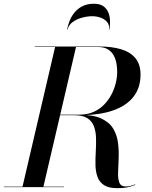

<svg xmlns="http://www.w3.org/2000/svg" viewBox="-60 -998 808 1024"><path d="M59.5 0 234.5 -750H346L171 0ZM-39.5 0V-2.5H281V0ZM565 5.5Q519 5.5 494.2 -11Q469.5 -27.5 459.8 -55.2Q450 -83 449.2 -117.5Q448.5 -152 450.8 -189Q453 -226 452.2 -260.5Q451.5 -295 441.5 -322.8Q431.5 -350.5 407 -367Q382.5 -383.5 336.5 -383.5H231V-386H363.5Q438.5 -386 481.8 -365.2Q525 -344.5 544.8 -310.2Q564.5 -276 569.5 -235.2Q574.5 -194.5 572.8 -153.8Q571 -113 569.8 -79Q568.5 -45 576.5 -24.2Q584.5 -3.5 610.5 -3.5Q625.5 -3.5 637.5 -6.8Q649.5 -10 660.5 -14.5L662 -12Q635 -1.5 614.5 2Q594 5.5 565 5.5ZM231 -384V-386.5H363.5Q405 -386.5 437.5 -400.5Q470 -414.5 494 -438.8Q518 -463 533.8 -492.8Q549.5 -522.5 557.2 -554Q565 -585.5 565 -614Q565 -632.5 561.8 -655.2Q558.5 -678 548 -699.2Q537.5 -720.5 516.8 -734Q496 -747.5 460.5 -747.5H125.5V-750H470.5Q536 -750 585.2 -735.5Q634.5 -721 662 -688Q689.5 -655 689.5 -600Q689.5 -530 651.8 -481.8Q614 -433.5 542.5 -408.8Q471 -384 370.5 -384ZM298 -840.5Q302 -863.5 311.5 -887.5Q321 -911.5 338 -932Q355 -952.5 380.2 -965.2Q405.5 -978 441 -978Q472.5 -978 490.8 -965.2Q509 -952.5 517.5 -932Q526 -911.5 526.8 -887.5Q527.5 -863.5 523.5 -840.5H521Q525 -864 511.8 -880Q498.5 -896 476.8 -903.8Q455 -911.5 431 -911.5Q407 -911.5 378.5 -904Q350 -896.5 328 -880.8Q306 -865 300.5 -840.5Z"/></svg>

Font: Bodoni Moda 72pt Medium
Style: Italic
Weight: 500
Italic angle: -13°
Designer: Owen Earl
Foundry: indestructible type
Version: Version 2.004